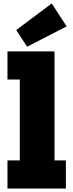

<svg xmlns="http://www.w3.org/2000/svg" viewBox="-20 -1086 418 1106"><path d="M294 -162H359.5V0H23V-162H94V-628H23V-790H294ZM278 -1066 364 -934 136 -817 73.5 -913Z"/></svg>

Font: Hepta Slab ExtraBold
Style: Regular
Weight: 800
Designer: Michael LaGattuta
Foundry: Michael LaGattuta
Version: Version 1.102